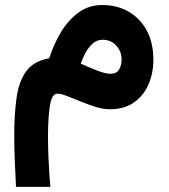

<svg xmlns="http://www.w3.org/2000/svg" viewBox="-20 -419 659 750"><path d="M172.4 -191.4Q189.5 -245.6 218 -293.2Q246.6 -340.8 286.9 -370.1Q327.1 -399.4 378.4 -399.4Q438.5 -399.4 483.6 -372.8Q528.8 -346.2 554 -298.3Q579.1 -250.5 579.1 -186Q579.1 -133.3 560.1 -89.4Q541 -45.4 503.2 -18.8Q465.3 7.8 409.7 7.8Q383.3 7.8 353.5 -1.5Q323.7 -10.7 294.7 -22.7Q265.6 -34.7 241.9 -43.9Q218.3 -53.2 204.1 -53.2Q182.1 -53.2 174.8 -5.4Q167.5 42.5 167.5 113.3Q167.5 154.8 169.2 194.8Q170.9 234.9 173.1 265.6Q175.3 296.4 176.8 311H42.5Q40 258.3 37.8 208.7Q35.6 159.2 35.6 113.3Q35.6 27.3 44.7 -37.1Q53.7 -101.6 82.8 -141.1Q111.8 -180.7 172.4 -191.4ZM455.1 -187Q455.1 -216.8 434.8 -240.2Q414.6 -263.7 380.4 -263.7Q358.9 -263.7 342.3 -249Q325.7 -234.4 314.2 -212.9Q302.7 -191.4 295.4 -170.4Q328.1 -155.8 359.6 -143.3Q391.1 -130.9 412.1 -130.9Q436 -130.9 445.6 -147.9Q455.1 -165 455.1 -187Z"/></svg>

Font: Vazirmatn UI NL ExtraBold
Style: Regular
Weight: 800
Designer: Saber Rastikerdar
Foundry: Saber Rastikerdar
Version: Version 33.003